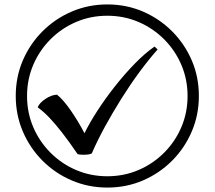

<svg xmlns="http://www.w3.org/2000/svg" viewBox="-20 -782 968 866"><path d="M355 -84Q338 -84 330 -87Q289 -147 258 -186.5Q227 -226 201.5 -252.5Q176 -279 150 -298Q158 -318 185 -336Q212 -354 237 -355Q265 -333 299 -284Q333 -235 361 -181Q384 -228 420 -283.5Q456 -339 499.5 -394Q543 -449 589 -496Q635 -543 677 -572L691 -559Q651 -514 609 -457Q567 -400 527.5 -337Q488 -274 453.5 -211Q419 -148 394 -90Q384 -84 355 -84ZM464 64Q379 64 304 32Q229 0 172 -57Q115 -114 83 -189Q51 -264 51 -349Q51 -435 83 -509.5Q115 -584 172 -641Q229 -698 304 -730Q379 -762 464 -762Q550 -762 624.5 -730Q699 -698 756 -641Q813 -584 845 -509.5Q877 -435 877 -349Q877 -264 845 -189Q813 -114 756 -57Q699 0 624.5 32Q550 64 464 64ZM464 13Q539 13 604.5 -15Q670 -43 720 -93Q770 -143 798 -208.5Q826 -274 826 -349Q826 -424 798 -489.5Q770 -555 720 -605Q670 -655 604.5 -683Q539 -711 464 -711Q389 -711 323.5 -683Q258 -655 208 -605Q158 -555 130 -489.5Q102 -424 102 -349Q102 -274 130 -208.5Q158 -143 208 -93Q258 -43 323.5 -15Q389 13 464 13Z"/></svg>

Font: ugurmukhi85
Style: Book
Weight: 400
Designer: Jelle Bosma - Monotype Design Team
Foundry: Monotype Imaging Inc.
Version: Version 2.003